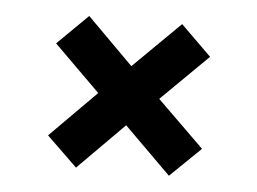

<svg xmlns="http://www.w3.org/2000/svg" viewBox="-35 -551 537 401"><g transform="rotate(5 234.0 -351.0)"><path d="M73.2 -446.8 137.2 -509.8 233.9 -413.1 332 -509.8 396 -446.8 297.9 -350.1 396 -253.9 332 -191.9 233.9 -289.1 137.2 -191.9 73.2 -253.9 169.9 -351.1Z"/></g></svg>

Font: LT Hoop SemBd
Style: Regular
Weight: 600
Designer: Daniel Lyons
Foundry: LyonsType
Version: Version 1.000